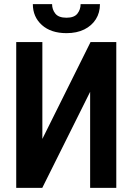

<svg xmlns="http://www.w3.org/2000/svg" viewBox="-20 -916 650 936"><path d="M186.5 -238.8 421.4 -710.9H546.9V0H419.4V-468.3L186 0H59.1V-710.9H186.5ZM373 -896H467.3Q467.3 -854 447.3 -822.3Q427.2 -790.5 390.9 -772.5Q354.5 -754.4 304.2 -754.4Q228.5 -754.4 184.3 -793.9Q140.1 -833.5 140.1 -896H233.9Q233.9 -869.6 249.8 -849.6Q265.6 -829.6 304.2 -829.6Q341.8 -829.6 357.4 -849.6Q373 -869.6 373 -896Z"/></svg>

Font: Roboto Condensed SemiBold
Style: Regular
Weight: 600
Designer: Christian Robertson
Foundry: Google
Version: Version 3.008; 2023